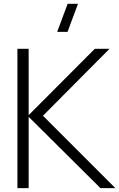

<svg xmlns="http://www.w3.org/2000/svg" viewBox="-20 -972 616 992"><path d="M329 -807.5 383 -952.5H329.5L275.5 -807.5ZM70 0H128V-368.5L499 0H576L202 -374L546 -720H470L128 -377V-720H70Z"/></svg>

Font: Vela Sans Light
Style: Regular
Weight: 300
Designer: Principal design: Mikhail Sharanda - project Manrope.
Design modification: Ravid Balaliev
Foundry: Mikhail Sharanda
Version: Version 1.001